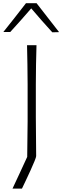

<svg xmlns="http://www.w3.org/2000/svg" viewBox="-46 -988 379 1168"><path d="M30 159.5Q51.5 113.5 73.5 66.2Q95.5 19 119.5 -33.5L122 -249V-475Q121.5 -541 120.8 -596.8Q120 -652.5 118.5 -713H176Q174 -652.5 173.2 -596.8Q172.5 -541 172 -475V-277.5Q172 -218 173 -157.8Q174 -97.5 174 -38.5Q174 -32 164.2 -8Q154.5 16 140 47.8Q125.5 79.5 111.2 109.8Q97 140 87.5 159.5ZM272 -791.5Q205.5 -864.5 144 -937Q113 -901 81.2 -865.2Q49.5 -829.5 16.5 -793.5H-25.5Q9.5 -837.5 43.8 -881Q78 -924.5 112 -968.5H176.5Q210 -925.5 244.5 -881Q279 -836.5 313.5 -792.5Z"/></svg>

Font: Commissioner Loud ExtraLight
Style: Regular
Weight: 200
Designer: Kostas Bartsokas
Foundry: Kostas Bartsokas
Version: Version 1.000; ttfautohint (v1.8.3)